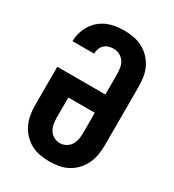

<svg xmlns="http://www.w3.org/2000/svg" viewBox="-182 -845 863 955"><g transform="rotate(30 250.0 -367.5)"><path d="M250 8Q223 8 195.5 3Q168 -2 144 -15Q120 -28 101 -48.5Q82 -69 70.5 -93.5Q59 -118 54.5 -145.5Q50 -173 50 -200V-420H326V-535Q326 -553 323 -571.5Q320 -590 310.5 -605Q301 -620 284.5 -629Q268 -638 249 -638Q235 -638 221 -634Q207 -630 196.5 -620Q186 -610 181 -596.5Q176 -583 176 -568H52Q52 -593 59 -617Q66 -641 79 -662Q92 -683 111 -699.5Q130 -716 152.5 -725.5Q175 -735 200 -739Q225 -743 249 -743Q277 -743 304 -738Q331 -733 355.5 -720Q380 -707 399 -687Q418 -667 430 -642Q442 -617 446 -589.5Q450 -562 450 -535V-200Q450 -173 445.5 -145.5Q441 -118 429.5 -93.5Q418 -69 399 -48.5Q380 -28 356 -15Q332 -2 304.5 3Q277 8 250 8ZM250 -97Q268 -97 284.5 -106Q301 -115 310.5 -130.5Q320 -146 323 -164Q326 -182 326 -200V-315H174V-200Q174 -182 177 -164Q180 -146 189.5 -130.5Q199 -115 215.5 -106Q232 -97 250 -97Z"/></g></svg>

Font: Iosevka SS04 Extrabold
Style: Regular
Weight: 800
Monospace: yes
Designer: Belleve Invis
Foundry: Belleve Invis
Version: Version 19.0.0; ttfautohint (v1.8.4)